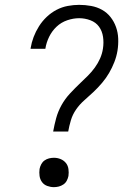

<svg xmlns="http://www.w3.org/2000/svg" viewBox="-20 -763 540 791"><path d="M199 -221Q204 -249 211.5 -276.5Q219 -304 233.5 -330Q248 -356 268.5 -378Q289 -400 311 -421Q327 -436 342.5 -451.5Q358 -467 371 -485Q384 -503 392.5 -522.5Q401 -542 404 -562Q408 -587 404.5 -611Q401 -635 388 -653Q375 -671 352.5 -679.5Q330 -688 306 -688Q282 -688 257 -679.5Q232 -671 213 -653Q194 -635 182.5 -611.5Q171 -588 167 -563Q167 -563 167 -562.5Q167 -562 167 -562H106Q106 -562 106 -562.5Q106 -563 106 -564Q110 -588 118.5 -610.5Q127 -633 140.5 -654.5Q154 -676 172.5 -693.5Q191 -711 213 -722.5Q235 -734 259 -738.5Q283 -743 306 -743Q331 -743 355.5 -738.5Q380 -734 400.5 -722.5Q421 -711 435.5 -692.5Q450 -674 458 -651.5Q466 -629 467 -604Q468 -579 464 -554Q460 -530 451 -507Q442 -484 429.5 -462.5Q417 -441 400.5 -421.5Q384 -402 365.5 -384.5Q347 -367 327.5 -350Q308 -333 293.5 -312Q279 -291 272 -267.5Q265 -244 261 -221ZM202 8Q188 8 174.5 3Q161 -2 153 -13Q145 -24 143 -38Q141 -52 143 -67Q145 -77 150 -86.5Q155 -96 163.5 -102Q172 -108 182 -110.5Q192 -113 202 -113Q217 -113 230 -107.5Q243 -102 251.5 -91.5Q260 -81 262 -66.5Q264 -52 262 -38Q260 -28 255 -18.5Q250 -9 241 -3Q232 3 222 5.5Q212 8 202 8Z"/></svg>

Font: Iosevka Curly Slab LtObl
Style: Regular
Weight: 300
Italic angle: -9°
Monospace: yes
Designer: Belleve Invis
Foundry: Belleve Invis
Version: Version 11.0.0; ttfautohint (v1.8.3)